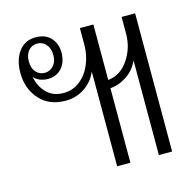

<svg xmlns="http://www.w3.org/2000/svg" viewBox="-88 -653 752 742"><g transform="rotate(-15 288.5 -281.5)"><path d="M512 -553V0H459V-379Q444 -344 412.5 -322.5Q381 -301 345 -298V0H292V-379Q276 -341 242 -318.5Q208 -296 167 -296Q100 -296 62 -339Q24 -382 24 -445Q24 -497 48.5 -530Q73 -563 116 -563Q155 -563 176.5 -539.5Q198 -516 198 -481Q198 -442 177 -418.5Q156 -395 121 -395Q106 -395 91 -400.5Q76 -406 66 -418Q73 -379 98.5 -353Q124 -327 166 -327Q204 -327 232.5 -350Q261 -373 276 -409.5Q291 -446 291 -485V-553H345V-331Q395 -336 426.5 -382.5Q458 -429 458 -487V-553ZM67 -479Q67 -452 81 -436.5Q95 -421 116 -421Q136 -421 150.5 -436.5Q165 -452 165 -479Q165 -506 151 -522Q137 -538 116 -538Q94 -538 80.5 -522Q67 -506 67 -479Z"/></g></svg>

Font: Taviraj ExtraLight
Style: Regular
Weight: 200
Designer: Katatrad Team
Foundry: CadsonDemak
Version: Version 1.030